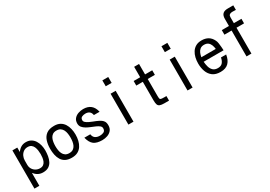

<svg xmlns="http://www.w3.org/2000/svg" viewBox="22 -1725 3957 2813"><g transform="rotate(-30 2000.0 -318.0)"><path d="M45.9 120.1V-526.4H128.9V-451.2Q155.3 -489.3 190.9 -511.2Q226.6 -533.2 274.4 -533.2Q325.2 -533.2 361.3 -511.7Q397.5 -490.2 419.9 -454.6Q442.4 -418.9 453.1 -375.5Q463.9 -332 463.9 -288.1Q463.9 -240.2 456.1 -192.9Q448.2 -145.5 428.2 -106.4Q408.2 -67.4 371.6 -44.4Q335 -21.5 276.4 -21.5Q230.5 -21.5 193.8 -41.5Q157.2 -61.5 128.9 -97.7V120.1ZM267.6 -96.7Q303.7 -96.7 325.7 -113.3Q347.7 -129.9 358.9 -156.7Q370.1 -183.6 374 -214.4Q377.9 -245.1 377.9 -273.4Q377.9 -302.7 373.5 -335Q369.1 -367.2 357.4 -395Q345.7 -422.9 322.8 -440.4Q299.8 -458 261.7 -458Q220.7 -458 190.9 -436Q161.1 -414.1 145 -379.4Q128.9 -344.7 128.9 -305.7V-233.4Q128.9 -194.3 147.5 -163.6Q166 -132.8 197.8 -114.7Q229.5 -96.7 267.6 -96.7Z M750 2.9Q687.5 2.9 646 -18.6Q604.5 -40 580.6 -78.1Q556.6 -116.2 546.4 -165.5Q536.1 -214.8 536.1 -269.5Q536.1 -344.7 556.2 -404.3Q576.2 -463.9 623.5 -498.5Q670.9 -533.2 753.9 -533.2Q812.5 -533.2 852.5 -510.7Q892.6 -488.3 917 -450.2Q941.4 -412.1 952.6 -364.3Q963.9 -316.4 963.9 -265.6Q963.9 -212.9 952.6 -165Q941.4 -117.2 916.5 -79.1Q891.6 -41 850.6 -19Q809.6 2.9 750 2.9ZM750 -74.2Q790 -74.2 815.4 -91.3Q840.8 -108.4 854.5 -136.7Q868.2 -165 873 -198.2Q877.9 -231.4 877.9 -264.6Q877.9 -297.9 873 -331.5Q868.2 -365.2 854 -393.6Q839.8 -421.9 814.5 -439Q789.1 -456.1 748 -456.1Q708 -456.1 683.1 -438.5Q658.2 -420.9 645 -392.6Q631.8 -364.3 627 -330.6Q622.1 -296.9 622.1 -264.6Q622.1 -231.4 627 -198.2Q631.8 -165 645.5 -136.7Q659.2 -108.4 684.6 -91.3Q710 -74.2 750 -74.2Z M1263.7 2.9Q1171.9 2.9 1123 -33.7Q1074.2 -70.3 1051.8 -160.2H1152.3Q1159.2 -112.3 1189.9 -91.8Q1220.7 -71.3 1266.6 -71.3Q1303.7 -71.3 1332 -85.9Q1360.4 -100.6 1360.4 -142.6Q1360.4 -168 1338.9 -185.5Q1317.4 -203.1 1284.2 -217.8Q1251 -232.4 1212.9 -247.6Q1174.8 -262.7 1141.6 -281.7Q1108.4 -300.8 1086.9 -327.1Q1065.4 -353.5 1065.4 -391.6Q1065.4 -441.4 1092.3 -472.7Q1119.1 -503.9 1160.6 -518.6Q1202.1 -533.2 1245.1 -533.2Q1401.4 -533.2 1435.5 -377.9H1338.9Q1332 -419.9 1306.6 -439.5Q1281.2 -459 1240.2 -459Q1208 -459 1180.7 -446.3Q1153.3 -433.6 1153.3 -395.5Q1153.3 -375 1173.8 -357.4Q1194.3 -339.8 1224.1 -325.7Q1253.9 -311.5 1281.2 -301.3Q1308.6 -291 1322.3 -285.2Q1357.4 -270.5 1386.2 -253.9Q1415 -237.3 1431.6 -211.9Q1448.2 -186.5 1448.2 -142.6Q1448.2 -90.8 1420.9 -58.6Q1393.6 -26.4 1351.6 -11.7Q1309.6 2.9 1263.7 2.9Z M1700.2 -656.2V-755.9H1799.8V-656.2ZM1707 -3.9V-526.4H1793V-3.9Z M2319.3 -10.7Q2271.5 -10.7 2246.1 -20.5Q2220.7 -30.3 2211.9 -55.7Q2203.1 -81.1 2203.1 -128.9V-441.4H2092.8V-518.6H2203.1V-695.3H2286.1V-518.6H2407.2V-441.4H2286.1V-150.4Q2286.1 -141.6 2287.6 -122.1Q2289.1 -102.5 2296.9 -96.7Q2305.7 -90.8 2326.7 -88.9Q2347.7 -86.9 2368.7 -87.4Q2389.6 -87.9 2398.4 -87.9V-10.7Z M2700.2 -656.2V-755.9H2799.8V-656.2ZM2707 -3.9V-526.4H2793V-3.9Z M3264.6 3.9Q3183.6 3.9 3133.8 -33.2Q3084 -70.3 3061.5 -132.3Q3039.1 -194.3 3039.1 -267.6Q3039.1 -318.4 3050.3 -366.2Q3061.5 -414.1 3086.4 -452.6Q3111.3 -491.2 3151.4 -514.2Q3191.4 -537.1 3250 -537.1Q3313.5 -537.1 3359.4 -510.3Q3405.3 -483.4 3432.6 -425.8Q3443.4 -405.3 3448.2 -372.6Q3453.1 -339.8 3455.6 -306.6Q3458 -273.4 3459 -250H3122.1Q3125 -206.1 3136.7 -163.6Q3148.4 -121.1 3177.2 -92.8Q3206.1 -64.5 3258.8 -64.5Q3312.5 -64.5 3338.9 -96.7Q3365.2 -128.9 3373 -177.7H3460.9Q3448.2 -91.8 3401.4 -43.9Q3354.5 3.9 3264.6 3.9ZM3126 -324.2H3370.1Q3366.2 -360.4 3354 -392.1Q3341.8 -423.8 3316.9 -443.4Q3292 -462.9 3250 -462.9Q3209 -462.9 3183.6 -442.9Q3158.2 -422.9 3145 -391.6Q3131.8 -360.4 3126 -324.2Z M3705.1 -3.9V-441.4H3584V-518.6H3705.1V-639.6Q3705.1 -696.3 3732.9 -722.7Q3760.7 -749 3817.4 -749H3911.1V-671.9Q3892.6 -671.9 3871.1 -673.3Q3849.6 -674.8 3831.1 -671.9Q3812.5 -668.9 3800.3 -657.2Q3788.1 -645.5 3788.1 -619.1V-518.6H3916V-441.4H3788.1V-3.9Z"/></g></svg>

Font: Kosugi
Style: Regular
Weight: 400
Version: Version 4.002